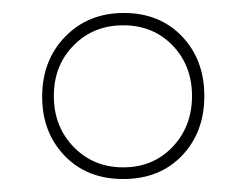

<svg xmlns="http://www.w3.org/2000/svg" viewBox="-20 -857 381 296"><path d="M170 -581Q226 -581 260.5 -617Q295 -653 295 -709Q295 -765 260.5 -801Q226 -837 171 -837Q116 -837 80.5 -800.5Q45 -764 45 -708Q45 -653 79.5 -617Q114 -581 170 -581ZM170 -818Q216 -818 246 -787Q276 -756 276 -709Q276 -662 246 -630.5Q216 -599 170 -599Q124 -599 93.5 -630.5Q63 -662 63 -709Q63 -756 93.5 -787Q124 -818 170 -818Z"/></svg>

Font: Libre Caslon Display
Style: Regular
Weight: 400
Designer: Pablo Impallari, Rodrigo Fuenzalida
Foundry: Pablo Impallari, Rodrigo Fuenzalida
Version: Version 1.100; ttfautohint (v1.6) -l 8 -r 50 -G 200 -x 14 -D